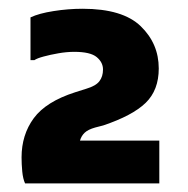

<svg xmlns="http://www.w3.org/2000/svg" viewBox="-20 -907 437 447"><path d="M38.4 -480Q33.4 -490.7 31.8 -507.8Q30.2 -524.8 30.2 -540.6Q30.2 -593.1 58.6 -631.8Q87 -670.4 155 -692.2L181.2 -700.5Q203.1 -707 211.4 -717.9Q219.8 -728.8 219.8 -745.2Q219.8 -761.9 205.1 -774.1Q190.4 -786.3 152.9 -786.3Q135 -786.3 115.9 -782.9Q96.9 -779.6 81.5 -775.4Q66.2 -771.3 60.1 -767H51V-866.5Q70.7 -875.9 104.7 -881.2Q138.7 -886.6 172.4 -886.6Q265.6 -886.6 307.6 -846Q349.6 -805.4 349.6 -747.6Q349.6 -697.1 319.1 -667.5Q288.5 -637.9 220.4 -615L201.5 -610.1Q184.9 -605.4 177.1 -598Q169.3 -590.6 166.2 -579.6H350.9V-480Z"/></svg>

Font: Kufam
Style: Regular
Weight: 400
Designer: Wael Morcos, Artur Schmal
Foundry: Original Type
Version: Version 1.301; ttfautohint (v1.8.3)